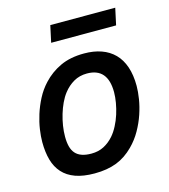

<svg xmlns="http://www.w3.org/2000/svg" viewBox="-106 -777 774 877"><g transform="rotate(-15 280.5 -338.5)"><path d="M39.1 -185.1Q39.1 -211.4 43.9 -244.6Q48.8 -277.8 59.8 -312.7Q70.8 -347.7 88.6 -382.1Q106.4 -416.5 132.8 -444.8Q167.5 -482.4 214.8 -504.6Q262.2 -526.9 328.1 -526.9Q373.5 -526.9 409.4 -514.2Q445.3 -501.5 470.5 -476.1Q495.6 -450.7 508.8 -412.1Q522 -373.5 522 -321.8Q522 -294.9 516.6 -260.7Q511.2 -226.6 499 -190.4Q486.8 -154.3 467 -119.4Q447.3 -84.5 418.9 -56.2Q400.9 -38.1 381.1 -24.7Q361.3 -11.2 338.9 -2.4Q316.4 6.3 290.3 10.7Q264.2 15.1 233.9 15.1Q180.7 15.1 143.6 1.7Q106.4 -11.7 83.3 -37.4Q60.1 -63 49.6 -100.1Q39.1 -137.2 39.1 -185.1ZM146 -182.1Q146 -155.3 151.1 -135.5Q156.2 -115.7 167.7 -102.5Q179.2 -89.4 197.8 -82.8Q216.3 -76.2 243.2 -76.2Q276.4 -76.2 302.5 -89.8Q328.6 -103.5 349.1 -127Q364.3 -144.5 376.7 -168.5Q389.2 -192.4 397.5 -218.5Q405.8 -244.6 410.4 -271.2Q415 -297.9 415 -320.8Q415 -435.1 316.9 -435.1Q281.7 -435.1 254.2 -419.2Q226.6 -403.3 206.1 -377Q191.9 -358.9 180.9 -335.4Q169.9 -312 162.1 -285.9Q154.3 -259.8 150.1 -233.2Q146 -206.5 146 -182.1ZM195.8 -612.8 212.9 -691.9H520L502.9 -612.8Z"/></g></svg>

Font: Clear Sans Medium
Style: Italic
Weight: 500
Italic angle: -12°
Foundry: Intel Corporation
Version: Version 1.00